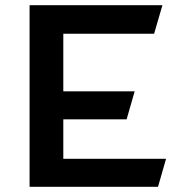

<svg xmlns="http://www.w3.org/2000/svg" viewBox="-20 -720 710 740"><path d="M620 -108 589 0H94V-700H606L574 -590H224V-368H499L468 -260H224V-108Z"/></svg>

Font: Talent
Style: Bold
Weight: 600
Designer: Mike Powis
Version: Version 1.001;hotconv 1.0.109;makeotfexe 2.5.65596